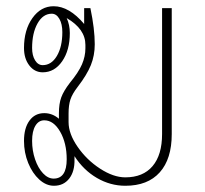

<svg xmlns="http://www.w3.org/2000/svg" viewBox="-20 -586 658 616"><path d="M531 -560V-156Q531 -76 492.5 -33Q454 10 382 10Q334 10 291 -15Q248 -40 219 -85V-75Q220 -36 202 -13Q184 10 153 10Q128 10 106 -10Q84 -30 70.5 -63Q57 -96 57 -134Q57 -175 74.5 -199Q92 -223 122 -223Q148 -223 169 -205V-222Q169 -253 176.5 -273.5Q184 -294 204 -320Q232 -354 243 -379.5Q254 -405 254 -431V-442Q254 -493 194 -528Q204 -506 204 -480Q204 -425 179.5 -389.5Q155 -354 117 -354Q91 -354 74 -376Q57 -398 57 -432Q57 -490 84 -528Q111 -566 152 -566Q202 -566 250 -509V-560H270Q284 -493 284 -444Q284 -408 271.5 -377Q259 -346 229 -307Q212 -285 206 -267Q200 -249 200 -222V-194Q200 -157 229 -115Q258 -73 301 -45Q344 -17 382 -17Q439 -17 469.5 -53Q500 -89 500 -156V-560ZM180 -483Q180 -509 170.5 -525.5Q161 -542 146 -542Q118 -542 100.5 -511Q83 -480 83 -432Q83 -408 92.5 -392.5Q102 -377 117 -377Q145 -377 162.5 -406.5Q180 -436 180 -483ZM194 -75Q194 -127 173 -163.5Q152 -200 122 -200Q104 -200 93.5 -182.5Q83 -165 83 -134Q83 -103 92.5 -75Q102 -47 118 -30Q134 -13 152 -13Q194 -13 194 -75Z"/></svg>

Font: KoHo ExtraLight
Style: Regular
Weight: 275
Version: Version 1.000; ttfautohint (v1.6)